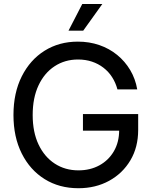

<svg xmlns="http://www.w3.org/2000/svg" viewBox="-20 -951 778 981"><path d="M380.4 10.7Q282.7 10.7 208 -35.9Q133.3 -82.5 91.1 -166.7Q48.8 -251 48.8 -363.3Q48.8 -476.6 91.3 -561Q133.8 -645.5 208 -691.9Q282.2 -738.3 377.9 -738.3Q436.5 -738.3 487.5 -720.7Q538.6 -703.1 578.6 -670.4Q618.7 -637.7 645.3 -593Q671.9 -548.3 681.2 -494.1H580.1Q570.8 -528.8 552.7 -556.9Q534.7 -585 508.3 -605.2Q481.9 -625.5 449.5 -636.2Q417 -647 378.4 -647Q311.5 -647 259 -612.5Q206.5 -578.1 176.8 -514.6Q147 -451.2 147 -363.3Q147 -275.9 177 -212.6Q207 -149.4 259.8 -115Q312.5 -80.6 380.9 -80.6Q440.9 -80.6 487.8 -106.2Q534.7 -131.8 561.8 -178.2Q588.9 -224.6 588.9 -286.6L617.7 -283.2H403.8V-368.2H686V-287.1Q686 -198.7 646.2 -131.8Q606.4 -64.9 537.4 -27.1Q468.3 10.7 380.4 10.7ZM330.1 -794.4 400.4 -930.7H502.9L405.3 -794.4Z"/></svg>

Font: Inter Cardless Tabular
Style: Regular
Weight: 400
Designer: Rasmus Andersson
Foundry: rsms
Version: Version 4.000;git-4fc901f